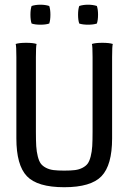

<svg xmlns="http://www.w3.org/2000/svg" viewBox="-20 -782 540 807"><path d="M313 -683.1Q308.1 -697.8 308.1 -720.2Q308.1 -742.2 313 -756.8Q329.1 -762.2 350.1 -762.2Q371.1 -762.2 387.2 -756.8Q392.1 -742.2 392.1 -720.2Q392.1 -697.8 387.2 -683.1Q372.6 -678.2 350.1 -678.2Q327.6 -678.2 313 -683.1ZM112.8 -683.1Q107.9 -697.8 107.9 -720.2Q107.9 -742.2 112.8 -756.8Q128.9 -762.2 149.9 -762.2Q170.9 -762.2 187 -756.8Q191.9 -742.2 191.9 -720.2Q191.9 -697.8 187 -683.1Q172.4 -678.2 149.9 -678.2Q127.4 -678.2 112.8 -683.1ZM451.2 -200.2Q451.2 -87.9 406.7 -41.5Q362.3 4.9 250 4.9Q137.2 4.9 93 -41.5Q48.8 -87.9 48.8 -200.2V-542Q48.8 -588.4 45.9 -597.2Q60.5 -602.1 89.8 -602.1Q119.1 -602.1 133.8 -597.2Q130.9 -588.4 130.9 -542V-228Q130.9 -191.4 132.3 -167.7Q133.8 -144 138.9 -124.3Q144 -104.5 151.6 -94.2Q159.2 -84 173.3 -76.7Q187.5 -69.3 205.1 -67.1Q222.7 -64.9 250 -64.9Q277.3 -64.9 294.9 -67.1Q312.5 -69.3 326.7 -76.7Q340.8 -84 348.4 -94.2Q356 -104.5 361.1 -124.3Q366.2 -144 367.7 -167.7Q369.1 -191.4 369.1 -228V-542Q369.1 -588.4 366.2 -597.2Q380.9 -602.1 410.2 -602.1Q439.5 -602.1 454.1 -597.2Q451.2 -588.4 451.2 -542Z"/></svg>

Font: Nikodecs
Style: Medium
Weight: 500
Version: Version 0.29